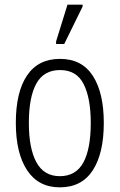

<svg xmlns="http://www.w3.org/2000/svg" viewBox="-20 -795 514 825"><path d="M426 -267Q426 -136 378.5 -63Q331 10 237 10Q145 10 96.5 -63.5Q48 -137 48 -267Q48 -399 96 -470.5Q144 -542 238 -542Q332 -542 379 -469Q426 -396 426 -267ZM104 -267Q104 -157 136.5 -97.5Q169 -38 237 -38Q306 -38 338 -96.5Q370 -155 370 -267Q370 -373 339.5 -433.5Q309 -494 238 -494Q168 -494 136 -435.5Q104 -377 104 -267ZM221 -606V-617L270 -775H335V-767L256 -606Z"/></svg>

Font: Noto Sans Condensed Light
Style: Regular
Weight: 300
Width: 3
Designer: Monotype Design Team
Foundry: Monotype Imaging Inc.
Version: Version 2.013; ttfautohint (v1.8.4.7-5d5b)